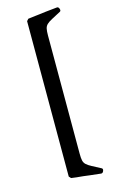

<svg xmlns="http://www.w3.org/2000/svg" viewBox="-140 -845 641 1050"><g transform="rotate(-15 180.5 -320.0)"><path d="M120 -760 130 -771 171 -776Q184 -777 197 -779Q210 -781 232.5 -783.5Q255 -786 295 -790Q305 -792 309.5 -779.5Q314 -767 306 -763Q274 -746 255 -736Q236 -726 226 -716.5Q216 -707 213 -693Q210 -679 210 -655V15Q210 39 213 53Q216 67 226 76.5Q236 86 255 96Q274 106 306 123Q314 127 309.5 139Q305 151 295 150Q255 146 232.5 143Q210 140 197 138.5Q184 137 171 136L130 131L120 120Z"/></g></svg>

Font: Anvers
Style: Regular
Weight: 400
Designer: Ishtar van Looy
Version: Version 1.000